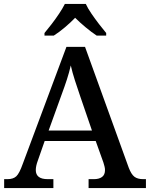

<svg xmlns="http://www.w3.org/2000/svg" viewBox="-20 -951 758 971"><path d="M1 0V-45H18Q47 -45 62.5 -59.5Q78 -74 95 -122L316 -714H410L631 -103Q644 -69 660 -57Q676 -45 704 -45H718V0H428V-45H455Q481 -45 496 -56Q511 -67 511 -91Q511 -100 508.5 -109.5Q506 -119 503 -129L464 -238H206L171 -138Q161 -111 161 -91Q161 -45 221 -45H250V0ZM226 -291H445L386 -463Q372 -504 359 -544Q346 -584 338 -620Q330 -585 318.5 -549.5Q307 -514 291 -471ZM205 -784Q221 -803 241 -829Q261 -855 279 -882Q297 -909 308 -931H414Q424 -909 442.5 -882Q461 -855 481 -829Q501 -803 517 -784V-771H469Q443 -788 413 -813Q383 -838 360 -861Q338 -838 308.5 -813Q279 -788 252 -771H205Z"/></svg>

Font: Noto Serif Hentaigana Medium
Style: Regular
Weight: 500
Designer: Kazuhiro Yamada
Foundry: nipponia
Version: Version 1.000; ttfautohint (v1.8.4.7-5d5b)